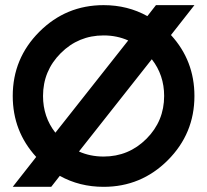

<svg xmlns="http://www.w3.org/2000/svg" viewBox="-20 -723 802 743"><path d="M285.6 -136.7Q329.1 -117.2 380.9 -117.2Q478 -117.2 546.6 -185.8Q615.2 -254.4 615.2 -351.6Q615.2 -432.6 567.4 -493.7ZM194.3 -209.5 476.1 -566.4Q432.6 -585.9 380.9 -585.9Q283.7 -585.9 215.1 -517.3Q146.5 -448.7 146.5 -351.6Q146.5 -270.5 194.3 -209.5ZM641.6 -587.4Q732.4 -488.3 732.4 -351.6Q732.4 -206.1 629.4 -103Q526.4 0 380.9 0Q287.6 0 211.4 -42.5L178.2 0H29.3L120.1 -115.7Q29.3 -214.8 29.3 -351.6Q29.3 -497.1 132.3 -600.1Q235.4 -703.1 380.9 -703.1Q474.1 -703.1 550.3 -660.6L583.5 -703.1H732.4Z"/></svg>

Font: Gerhaus
Style: Regular
Weight: 400
Designer: GGBotNet
Foundry: GGBotNet
Version: 1.01